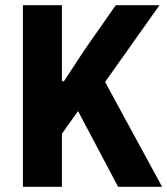

<svg xmlns="http://www.w3.org/2000/svg" viewBox="-20 -718 643 738"><path d="M280 -291 218 -204V0H68V-698H218V-406H226L302 -522L425 -698H593L384 -403L603 0H434Z"/></svg>

Font: iA Writer Duo S
Style: Bold
Weight: 700
Designer: Mike Abbink, Paul van der Laan, Pieter van Rosmalen, Oliver Reichenstein
Foundry: Bold Monday and Information Architects Inc.
Version: Version 2.000